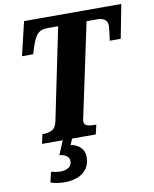

<svg xmlns="http://www.w3.org/2000/svg" viewBox="-101 -789 887 1105"><g transform="rotate(-10 342.5 -237.0)"><path d="M96 0 108 -55H115Q141 -55 163.5 -65.5Q186 -76 194 -113L305 -651H243Q202 -651 182.5 -628Q163 -605 149 -560L135 -517H70L117 -714H685L647 -517H583Q584 -522 586.5 -541.5Q589 -561 591 -579.5Q593 -598 593 -602Q593 -651 532 -651H471L359 -123Q356 -108 354 -100Q352 -92 352 -87Q352 -66 370.5 -60.5Q389 -55 416 -55H423L410 0ZM190 240Q161 240 141.5 236.5Q122 233 105 227L119 167Q150 175 175 175Q201 175 220.5 163Q240 151 240 124Q240 106 223.5 94.5Q207 83 183 81L221 -9H275L257 35Q292 40 314 62.5Q336 85 336 116Q336 159 316 186.5Q296 214 262.5 227Q229 240 190 240Z"/></g></svg>

Font: Noto Serif Condensed ExtraBold
Style: Italic
Weight: 800
Width: 3
Italic angle: -12°
Designer: Monotype Design Team
Foundry: Monotype Imaging Inc.
Version: Version 2.014; ttfautohint (v1.8.4.7-5d5b)